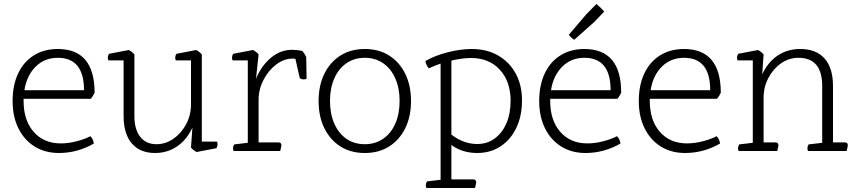

<svg xmlns="http://www.w3.org/2000/svg" viewBox="-20 -755 4285 960"><path d="M434 -261H98V-250Q98 -153 148.5 -95.5Q199 -38 284 -38Q323 -38 364.5 -49Q406 -60 432 -74Q440 -66 444 -56.5Q448 -47 449 -37Q366 10 275 10Q205 10 153 -22.5Q101 -55 72 -113.5Q43 -172 43 -250Q43 -329 70.5 -387.5Q98 -446 149 -478Q200 -510 269 -510Q453 -510 453 -291Q445 -274 434 -261ZM102 -304H400Q400 -466 269 -466Q203 -466 158.5 -422Q114 -378 102 -304Z M1062 -14 963 5Q946 -4 935 -17L942 -117Q914 -56 865.5 -23Q817 10 755 10Q680 10 639 -38Q598 -86 598 -175V-453H522Q519 -460 519 -467Q519 -476 525 -486L624 -505Q641 -496 652 -483V-175Q652 -108 681 -71Q710 -34 762 -34Q808 -34 847.5 -61.5Q887 -89 911 -134.5Q935 -180 935 -234V-453H859Q856 -460 856 -467Q856 -476 862 -486L961 -505Q978 -496 989 -483V-47H1065Q1068 -40 1068 -33Q1068 -24 1062 -14Z M1381 0H1148Q1145 -8 1145 -14Q1145 -22 1151 -33L1219 -41V-453H1143Q1140 -460 1140 -467Q1140 -476 1146 -486L1245 -505Q1262 -496 1273 -483L1260 -361Q1287 -427 1335 -466.5Q1383 -506 1440 -506Q1451 -506 1465.5 -504.5Q1480 -503 1492 -500Q1503 -487 1511 -470L1513 -361Q1506 -358 1498 -358Q1488 -358 1479 -364L1457 -461Q1453 -462 1449.5 -462Q1446 -462 1443 -462Q1400 -462 1361 -432.5Q1322 -403 1297.5 -355.5Q1273 -308 1273 -256V-43H1371Q1387 -43 1387 -29Q1387 -23 1383 -8Z M1804 -34Q1856 -34 1895.5 -61Q1935 -88 1956.5 -137Q1978 -186 1978 -250Q1978 -314 1956.5 -363Q1935 -412 1895.5 -439Q1856 -466 1804 -466Q1752 -466 1712.5 -439Q1673 -412 1651.5 -363Q1630 -314 1630 -250Q1630 -186 1651.5 -137Q1673 -88 1712 -61Q1751 -34 1804 -34ZM1804 10Q1734 10 1682.5 -22.5Q1631 -55 1602 -113.5Q1573 -172 1573 -250Q1573 -328 1602 -386.5Q1631 -445 1682.5 -477.5Q1734 -510 1804 -510Q1874 -510 1925.5 -477.5Q1977 -445 2006 -386.5Q2035 -328 2035 -250Q2035 -172 2006 -113.5Q1977 -55 1925.5 -22.5Q1874 10 1804 10Z M2355 185H2112Q2109 178 2109 171Q2109 162 2115 152L2183 144V-437Q2150 -426 2124 -413Q2110 -430 2107 -450Q2154 -477 2218 -493.5Q2282 -510 2339 -510Q2414 -510 2470.5 -477.5Q2527 -445 2558.5 -387.5Q2590 -330 2590 -253Q2590 -175 2561.5 -115.5Q2533 -56 2482.5 -23Q2432 10 2366 10Q2292 10 2237 -30V142H2345Q2361 142 2361 156Q2361 162 2357 177ZM2237 -452V-82Q2298 -35 2366 -35Q2416 -35 2453.5 -62.5Q2491 -90 2512 -138.5Q2533 -187 2533 -251Q2533 -348 2479 -406.5Q2425 -465 2335 -465Q2312 -465 2287 -461.5Q2262 -458 2237 -452Z M3067 -261H2731V-250Q2731 -153 2781.5 -95.5Q2832 -38 2917 -38Q2956 -38 2997.5 -49Q3039 -60 3065 -74Q3073 -66 3077 -56.5Q3081 -47 3082 -37Q2999 10 2908 10Q2838 10 2786 -22.5Q2734 -55 2705 -113.5Q2676 -172 2676 -250Q2676 -329 2703.5 -387.5Q2731 -446 2782 -478Q2833 -510 2902 -510Q3086 -510 3086 -291Q3078 -274 3067 -261ZM2735 -304H3033Q3033 -466 2902 -466Q2836 -466 2791.5 -422Q2747 -378 2735 -304ZM2950 -644 2851 -556Q2833 -568 2824 -581L2911 -683L2962 -735Q2975 -724 2983 -716.5Q2991 -709 3001 -697Z M3565 -261H3229V-250Q3229 -153 3279.5 -95.5Q3330 -38 3415 -38Q3454 -38 3495.5 -49Q3537 -60 3563 -74Q3571 -66 3575 -56.5Q3579 -47 3580 -37Q3497 10 3406 10Q3336 10 3284 -22.5Q3232 -55 3203 -113.5Q3174 -172 3174 -250Q3174 -329 3201.5 -387.5Q3229 -446 3280 -478Q3331 -510 3400 -510Q3584 -510 3584 -291Q3576 -274 3565 -261ZM3233 -304H3531Q3531 -466 3400 -466Q3334 -466 3289.5 -422Q3245 -378 3233 -304Z M4213 0H4020Q4017 -8 4017 -14Q4017 -22 4023 -33L4091 -41V-325Q4091 -466 3972 -466Q3925 -466 3885.5 -438.5Q3846 -411 3822 -365.5Q3798 -320 3798 -266V-43H3856Q3872 -43 3872 -29Q3872 -23 3868 -8L3866 0H3673Q3670 -8 3670 -14Q3670 -22 3676 -33L3744 -41V-453H3668Q3665 -460 3665 -467Q3665 -476 3671 -486L3770 -505Q3787 -496 3798 -483L3791 -383Q3819 -444 3868 -477Q3917 -510 3981 -510Q4061 -510 4103 -462.5Q4145 -415 4145 -325V-43H4203Q4219 -43 4219 -29Q4219 -23 4215 -8Z"/></svg>

Font: Scope One
Style: Regular
Weight: 400
Designer: Dalton Maag Ltd
Foundry: Dalton Maag Ltd
Version: Version 1.001; ttfautohint (v1.4.1) -l 11 -r 50 -G 50 -x 14 